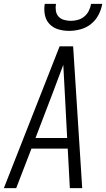

<svg xmlns="http://www.w3.org/2000/svg" viewBox="-29 -975 550 995"><path d="M-9 0 280 -735H350L397 0H333L322 -205H134L55 0ZM319 -260 307 -490Q305 -527 303 -564.5Q301 -602 299 -639Q285 -602 271 -564.5Q257 -527 243 -490L155 -260ZM329 -815Q300 -815 273 -823Q246 -831 227.5 -850.5Q209 -870 203.5 -898Q198 -926 203 -955H261Q258 -937 260.5 -919.5Q263 -902 274 -889.5Q285 -877 302.5 -872Q320 -867 338 -867Q356 -867 374.5 -872Q393 -877 408 -889.5Q423 -902 431.5 -919.5Q440 -937 443 -955H501Q496 -926 481.5 -898Q467 -870 442.5 -850.5Q418 -831 388 -823Q358 -815 329 -815Z"/></svg>

Font: Iosevka Light
Style: Italic
Weight: 300
Italic angle: -9°
Monospace: yes
Designer: Belleve Invis
Foundry: Belleve Invis
Version: Version 32.5.0; ttfautohint (v1.8.4)